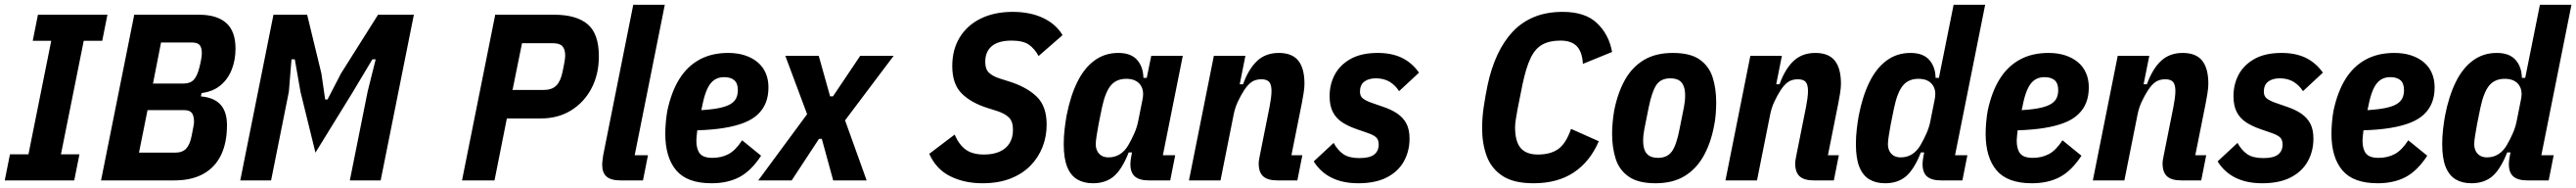

<svg xmlns="http://www.w3.org/2000/svg" viewBox="-26 -760 10862 792"><path d="M287 0H-6L16 -110H94L190 -588H112L134 -698H427L405 -588H327L231 -110H309Z M400 0 540 -698H813Q888 -698 927.5 -663.5Q967 -629 967 -555Q967 -506 950.5 -465.5Q934 -425 902.5 -399.5Q871 -374 824 -368L821 -354Q877 -349 904 -319Q931 -289 931 -233Q931 -158 905.5 -106Q880 -54 830.5 -27Q781 0 709 0ZM560 -117H713Q743 -117 759 -134Q775 -151 782 -188Q788 -218 790 -229Q792 -240 792 -247Q792 -272 783 -284Q774 -296 751 -296H596ZM619 -408H747Q776 -408 791 -424Q806 -440 815 -477Q821 -501 823 -515Q825 -529 825 -536Q825 -559 816 -570Q807 -581 783 -581H653Z M1449 0 1524 -374 1558 -510H1544L1462 -373L1304 -117L1241 -373L1217 -510H1203L1192 -374L1117 0H987L1127 -698H1269L1329 -451L1345 -341H1355L1412 -451L1568 -698H1719L1579 0Z M2059 0H1922L2062 -698H2310Q2404 -698 2451.5 -658Q2499 -618 2499 -523Q2499 -447 2468 -388Q2437 -329 2382 -295Q2327 -261 2254 -261H2111ZM2175 -578 2135 -381H2266Q2301 -381 2319.5 -399.5Q2338 -418 2346 -458Q2350 -478 2352.5 -490.5Q2355 -503 2356 -511.5Q2357 -520 2357 -526Q2357 -552 2345.5 -565Q2334 -578 2304 -578Z M2685 0H2591Q2550 0 2531.5 -16Q2513 -32 2513 -66Q2513 -74 2514.5 -85Q2516 -96 2517 -105L2644 -740H2777L2650 -106H2706Z M2974 12Q2871 12 2825 -42.5Q2779 -97 2779 -197Q2779 -220 2781.5 -247Q2784 -274 2788 -295Q2805 -374 2838.5 -427.5Q2872 -481 2923.5 -509Q2975 -537 3044 -537Q3083 -537 3114 -527Q3145 -517 3167.5 -498.5Q3190 -480 3202 -453Q3214 -426 3214 -392Q3214 -356 3203 -328Q3192 -300 3169.5 -278.5Q3147 -257 3111.5 -243Q3076 -229 3027 -221Q2978 -213 2914 -211Q2913 -202 2911.5 -189Q2910 -176 2910 -168Q2910 -132 2924.5 -113.5Q2939 -95 2978 -95Q3015 -95 3045 -110.5Q3075 -126 3103 -169L3183 -104Q3141 -40 3091.5 -14Q3042 12 2974 12ZM3027 -435Q3003 -435 2986 -423.5Q2969 -412 2957.5 -388.5Q2946 -365 2938 -329L2931 -296Q2979 -299 3009 -305.5Q3039 -312 3055.5 -322.5Q3072 -333 3078.5 -347.5Q3085 -362 3085 -380Q3085 -409 3070 -422Q3055 -435 3027 -435Z M3312 0H3171L3377 -279L3285 -525H3426L3474 -354H3486L3601 -525H3742L3537 -253L3628 0H3487L3439 -175H3427Z M4116 12Q4040 12 3980.5 -17.5Q3921 -47 3892 -112L3999 -193Q4017 -151 4045.5 -130Q4074 -109 4123 -109Q4162 -109 4189.5 -121.5Q4217 -134 4231 -157.5Q4245 -181 4245 -213Q4245 -248 4228 -265Q4211 -282 4176 -293L4138 -305Q4068 -327 4028.5 -366.5Q3989 -406 3989 -482Q3989 -551 4020.5 -602.5Q4052 -654 4109.5 -682Q4167 -710 4244 -710Q4317 -710 4371.5 -684.5Q4426 -659 4454 -612L4353 -524Q4337 -554 4312.5 -571.5Q4288 -589 4238 -589Q4204 -589 4179.5 -579.5Q4155 -570 4141.5 -550Q4128 -530 4128 -499Q4128 -468 4144.5 -453Q4161 -438 4190 -429L4228 -417Q4302 -394 4344.5 -353.5Q4387 -313 4387 -235Q4387 -185 4369.5 -140.5Q4352 -96 4318 -61.5Q4284 -27 4233.5 -7.5Q4183 12 4116 12Z M4908 0H4818Q4778 0 4759 -16.5Q4740 -33 4740 -69Q4740 -77 4741 -84Q4742 -91 4744 -103L4747 -118H4733Q4705 -47 4670.5 -17.5Q4636 12 4582 12Q4543 12 4515.5 -4.5Q4488 -21 4473.5 -57Q4459 -93 4459 -153Q4459 -184 4462.5 -214.5Q4466 -245 4471 -273Q4487 -355 4516 -414Q4545 -473 4588.5 -505Q4632 -537 4689 -537Q4742 -537 4768 -508Q4794 -479 4795 -432H4809L4828 -525H4961L4877 -106H4929ZM4648 -97Q4675 -97 4696 -110.5Q4717 -124 4731 -148Q4745 -172 4756.5 -198Q4768 -224 4773 -250L4791 -340Q4797 -368 4790 -387.5Q4783 -407 4766 -417.5Q4749 -428 4723 -428Q4681 -428 4657.5 -400Q4634 -372 4620 -306L4606 -237Q4602 -215 4598 -190.5Q4594 -166 4594 -153Q4594 -137 4600 -124.5Q4606 -112 4618 -104.5Q4630 -97 4648 -97Z M5120 0H4987L5092 -525H5225L5201 -405H5215Q5238 -469 5274 -503Q5310 -537 5366 -537Q5422 -537 5448 -504.5Q5474 -472 5474 -407Q5474 -390 5470 -365.5Q5466 -341 5463 -326L5419 -106H5465L5444 0H5360Q5319 0 5300 -17Q5281 -34 5281 -72Q5281 -79 5282.5 -87Q5284 -95 5285 -101L5327 -311Q5330 -327 5332.5 -344.5Q5335 -362 5335 -377Q5335 -403 5325.5 -414.5Q5316 -426 5292 -426Q5269 -426 5252.5 -415.5Q5236 -405 5219 -379Q5205 -357 5193 -331.5Q5181 -306 5175 -275Z M5701 12Q5636 12 5589 -11Q5542 -34 5513 -80L5597 -158Q5614 -127 5638 -110.5Q5662 -94 5706 -94Q5749 -94 5768 -109Q5787 -124 5787 -151Q5787 -172 5775.5 -182Q5764 -192 5740 -200L5694 -216Q5659 -228 5633.5 -244.5Q5608 -261 5594 -287.5Q5580 -314 5580 -355Q5580 -405 5602 -446Q5624 -487 5669 -512Q5714 -537 5783 -537Q5842 -537 5884.5 -516.5Q5927 -496 5957 -454L5873 -376Q5857 -401 5833 -415.5Q5809 -430 5775 -430Q5744 -430 5726 -416Q5708 -402 5708 -374Q5708 -355 5720 -345.5Q5732 -336 5754 -328L5800 -312Q5840 -299 5865.5 -281.5Q5891 -264 5904 -239Q5917 -214 5917 -176Q5917 -123 5893 -80Q5869 -37 5821 -12.5Q5773 12 5701 12Z M6440 12Q6355 12 6308 -19.5Q6261 -51 6242 -103.5Q6223 -156 6223 -219Q6223 -265 6230 -311.5Q6237 -358 6246 -401Q6261 -472 6287.5 -529Q6314 -586 6352 -626.5Q6390 -667 6442.5 -688.5Q6495 -710 6563 -710Q6658 -710 6708 -662Q6758 -614 6771 -541L6648 -491Q6645 -542 6622 -565.5Q6599 -589 6553 -589Q6508 -589 6477.5 -572.5Q6447 -556 6427.5 -515.5Q6408 -475 6393 -403L6372 -298Q6368 -276 6365 -256.5Q6362 -237 6362 -224Q6362 -164 6385.5 -136.5Q6409 -109 6458 -109Q6512 -109 6544.5 -132.5Q6577 -156 6598 -217L6715 -165Q6678 -79 6609.5 -33.5Q6541 12 6440 12Z M6954 12Q6881 12 6841 -16Q6801 -44 6786 -91.5Q6771 -139 6771 -197Q6771 -220 6773.5 -246Q6776 -272 6780 -295Q6795 -370 6825.5 -424Q6856 -478 6905.5 -507.5Q6955 -537 7027 -537Q7101 -537 7140.5 -509Q7180 -481 7195 -434Q7210 -387 7210 -328Q7210 -306 7208 -279.5Q7206 -253 7201 -230Q7187 -156 7156 -101.5Q7125 -47 7075.5 -17.5Q7026 12 6954 12ZM6965 -95Q7004 -95 7023.5 -122.5Q7043 -150 7056 -219L7074 -309Q7076 -320 7077.5 -332Q7079 -344 7079 -357Q7079 -382 7072.5 -398Q7066 -414 7052.5 -422Q7039 -430 7016 -430Q6977 -430 6958 -402.5Q6939 -375 6925 -306L6907 -216Q6905 -205 6903.5 -193Q6902 -181 6902 -168Q6902 -143 6908.5 -127Q6915 -111 6929 -103Q6943 -95 6965 -95Z M7382 0H7249L7354 -525H7487L7463 -405H7477Q7500 -469 7536 -503Q7572 -537 7628 -537Q7684 -537 7710 -504.5Q7736 -472 7736 -407Q7736 -390 7732 -365.5Q7728 -341 7725 -326L7681 -106H7727L7706 0H7622Q7581 0 7562 -17Q7543 -34 7543 -72Q7543 -79 7544.5 -87Q7546 -95 7547 -101L7589 -311Q7592 -327 7594.5 -344.5Q7597 -362 7597 -377Q7597 -403 7587.5 -414.5Q7578 -426 7554 -426Q7531 -426 7514.5 -415.5Q7498 -405 7481 -379Q7467 -357 7455 -331.5Q7443 -306 7437 -275Z M8248 0H8158Q8118 0 8099 -16.5Q8080 -33 8080 -69Q8080 -77 8081 -84Q8082 -91 8084 -103L8087 -118H8073Q8045 -47 8010.5 -17.5Q7976 12 7922 12Q7883 12 7855.5 -4.5Q7828 -21 7813.5 -57Q7799 -93 7799 -153Q7799 -184 7802.5 -214.5Q7806 -245 7811 -273Q7827 -355 7856 -414Q7885 -473 7928.5 -505Q7972 -537 8029 -537Q8082 -537 8108 -508Q8134 -479 8135 -432H8149L8211 -740H8344L8217 -106H8269ZM7988 -97Q8015 -97 8036 -110.5Q8057 -124 8071 -148Q8085 -172 8096.5 -198Q8108 -224 8113 -250L8131 -340Q8137 -368 8130 -387.5Q8123 -407 8106 -417.5Q8089 -428 8063 -428Q8021 -428 7997.5 -400Q7974 -372 7960 -306L7946 -237Q7942 -215 7938 -190.5Q7934 -166 7934 -153Q7934 -137 7940 -124.5Q7946 -112 7958 -104.5Q7970 -97 7988 -97Z M8541 12Q8438 12 8392 -42.5Q8346 -97 8346 -197Q8346 -220 8348.5 -247Q8351 -274 8355 -295Q8372 -374 8405.5 -427.5Q8439 -481 8490.5 -509Q8542 -537 8611 -537Q8650 -537 8681 -527Q8712 -517 8734.5 -498.5Q8757 -480 8769 -453Q8781 -426 8781 -392Q8781 -356 8770 -328Q8759 -300 8736.5 -278.5Q8714 -257 8678.5 -243Q8643 -229 8594 -221Q8545 -213 8481 -211Q8480 -202 8478.5 -189Q8477 -176 8477 -168Q8477 -132 8491.5 -113.5Q8506 -95 8545 -95Q8582 -95 8612 -110.5Q8642 -126 8670 -169L8750 -104Q8708 -40 8658.5 -14Q8609 12 8541 12ZM8594 -435Q8570 -435 8553 -423.5Q8536 -412 8524.5 -388.5Q8513 -365 8505 -329L8498 -296Q8546 -299 8576 -305.5Q8606 -312 8622.5 -322.5Q8639 -333 8645.5 -347.5Q8652 -362 8652 -380Q8652 -409 8637 -422Q8622 -435 8594 -435Z M8931 0H8798L8903 -525H9036L9012 -405H9026Q9049 -469 9085 -503Q9121 -537 9177 -537Q9233 -537 9259 -504.5Q9285 -472 9285 -407Q9285 -390 9281 -365.5Q9277 -341 9274 -326L9230 -106H9276L9255 0H9171Q9130 0 9111 -17Q9092 -34 9092 -72Q9092 -79 9093.5 -87Q9095 -95 9096 -101L9138 -311Q9141 -327 9143.5 -344.5Q9146 -362 9146 -377Q9146 -403 9136.5 -414.5Q9127 -426 9103 -426Q9080 -426 9063.5 -415.5Q9047 -405 9030 -379Q9016 -357 9004 -331.5Q8992 -306 8986 -275Z M9512 12Q9447 12 9400 -11Q9353 -34 9324 -80L9408 -158Q9425 -127 9449 -110.5Q9473 -94 9517 -94Q9560 -94 9579 -109Q9598 -124 9598 -151Q9598 -172 9586.5 -182Q9575 -192 9551 -200L9505 -216Q9470 -228 9444.5 -244.5Q9419 -261 9405 -287.5Q9391 -314 9391 -355Q9391 -405 9413 -446Q9435 -487 9480 -512Q9525 -537 9594 -537Q9653 -537 9695.5 -516.5Q9738 -496 9768 -454L9684 -376Q9668 -401 9644 -415.5Q9620 -430 9586 -430Q9555 -430 9537 -416Q9519 -402 9519 -374Q9519 -355 9531 -345.5Q9543 -336 9565 -328L9611 -312Q9651 -299 9676.5 -281.5Q9702 -264 9715 -239Q9728 -214 9728 -176Q9728 -123 9704 -80Q9680 -37 9632 -12.5Q9584 12 9512 12Z M9999 12Q9896 12 9850 -42.5Q9804 -97 9804 -197Q9804 -220 9806.5 -247Q9809 -274 9813 -295Q9830 -374 9863.5 -427.5Q9897 -481 9948.5 -509Q10000 -537 10069 -537Q10108 -537 10139 -527Q10170 -517 10192.5 -498.5Q10215 -480 10227 -453Q10239 -426 10239 -392Q10239 -356 10228 -328Q10217 -300 10194.5 -278.5Q10172 -257 10136.5 -243Q10101 -229 10052 -221Q10003 -213 9939 -211Q9938 -202 9936.5 -189Q9935 -176 9935 -168Q9935 -132 9949.5 -113.5Q9964 -95 10003 -95Q10040 -95 10070 -110.5Q10100 -126 10128 -169L10208 -104Q10166 -40 10116.5 -14Q10067 12 9999 12ZM10052 -435Q10028 -435 10011 -423.5Q9994 -412 9982.5 -388.5Q9971 -365 9963 -329L9956 -296Q10004 -299 10034 -305.5Q10064 -312 10080.5 -322.5Q10097 -333 10103.5 -347.5Q10110 -362 10110 -380Q10110 -409 10095 -422Q10080 -435 10052 -435Z M10720 0H10630Q10590 0 10571 -16.5Q10552 -33 10552 -69Q10552 -77 10553 -84Q10554 -91 10556 -103L10559 -118H10545Q10517 -47 10482.5 -17.5Q10448 12 10394 12Q10355 12 10327.5 -4.5Q10300 -21 10285.5 -57Q10271 -93 10271 -153Q10271 -184 10274.5 -214.5Q10278 -245 10283 -273Q10299 -355 10328 -414Q10357 -473 10400.5 -505Q10444 -537 10501 -537Q10554 -537 10580 -508Q10606 -479 10607 -432H10621L10683 -740H10816L10689 -106H10741ZM10460 -97Q10487 -97 10508 -110.5Q10529 -124 10543 -148Q10557 -172 10568.5 -198Q10580 -224 10585 -250L10603 -340Q10609 -368 10602 -387.5Q10595 -407 10578 -417.5Q10561 -428 10535 -428Q10493 -428 10469.5 -400Q10446 -372 10432 -306L10418 -237Q10414 -215 10410 -190.5Q10406 -166 10406 -153Q10406 -137 10412 -124.5Q10418 -112 10430 -104.5Q10442 -97 10460 -97Z"/></svg>

Font: IBM Plex Sans Condensed
Style: Bold Italic
Weight: 700
Width: 3
Italic angle: -11.31°
Designer: Mike Abbink, Paul van der Laan, Pieter van Rosmalen
Foundry: Bold Monday
Version: Version 3.201